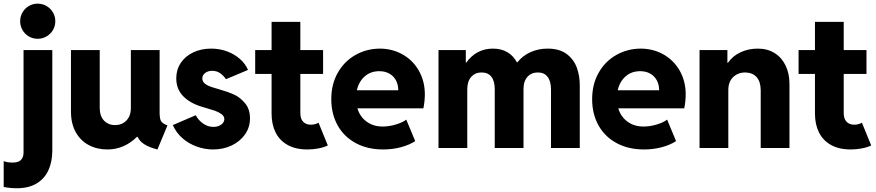

<svg xmlns="http://www.w3.org/2000/svg" viewBox="-55 -794 4701 1030"><path d="M-35.2 209V70.3Q-17.1 78.1 13.7 78.1Q43.5 78.1 57.4 64Q71.3 49.8 71.3 24.4V-525.4H225.6V16.6Q225.1 75.2 204.3 120.1Q183.6 165 141.1 190.4Q98.6 215.8 36.1 215.8Q-1 215.8 -35.2 209ZM53.2 -679.7Q53.2 -706.1 65.7 -727.5Q78.1 -749 99.6 -761.7Q121.1 -774.4 147 -774.4Q172.9 -774.4 194.6 -761.7Q216.3 -749 229 -727.5Q241.7 -706.1 241.7 -679.7Q241.7 -654.3 229 -632.8Q216.3 -611.3 194.6 -598.6Q172.9 -585.9 147 -585.9Q121.1 -585.9 99.6 -598.6Q78.1 -611.3 65.7 -632.8Q53.2 -654.3 53.2 -679.7Z M325.7 -195.3V-525.4H480V-215.8Q480 -171.4 502.9 -147.2Q525.9 -123 562 -123Q600.1 -123 623.8 -148.2Q647.5 -173.3 647 -215.8V-525.4H801.3V-183.6Q801.8 -164.6 805.2 -153.3Q808.6 -142.1 817.4 -134.8Q826.2 -127.4 843.3 -121.1L789.6 7.8Q745.6 -3.4 719.7 -19.8Q693.8 -36.1 683.6 -59.6H679.2Q647 -27.3 607.2 -9.8Q567.4 7.8 521 7.8Q465.8 7.8 421.4 -15.6Q377 -39.1 351.3 -85Q325.7 -130.9 325.7 -195.3Z M872.1 -123 995.1 -175.8Q1009.3 -148.9 1034.7 -131.1Q1060.1 -113.3 1089.8 -113.3Q1107.4 -113.3 1120.8 -119.4Q1134.3 -125.5 1141.4 -135Q1148.4 -144.5 1148.4 -155.3Q1148.4 -170.4 1133.3 -181.6Q1118.2 -192.9 1098.6 -199.7Q1079.1 -206.5 1049.8 -214.8Q1038.1 -218.8 1033.2 -219.7Q966.3 -238.8 928.5 -277.1Q890.6 -315.4 890.6 -374Q890.6 -420.4 915 -456.8Q939.5 -493.2 982.2 -513.2Q1024.9 -533.2 1078.1 -533.2Q1123.5 -533.2 1163.8 -518.1Q1204.1 -502.9 1233.2 -476.8Q1262.2 -450.7 1275.4 -418.9L1157.2 -369.1Q1146 -386.2 1127.7 -400.1Q1109.4 -414.1 1083 -414.1Q1060.5 -414.1 1045.4 -402.3Q1030.3 -390.6 1030.3 -373Q1030.3 -356.4 1044.2 -345.5Q1058.1 -334.5 1077.6 -327.9Q1097.2 -321.3 1134.8 -310.5Q1169.9 -300.8 1201.7 -286.1Q1233.4 -271.5 1259.8 -240Q1286.1 -208.5 1286.1 -159.2Q1286.1 -110.8 1259.3 -72.8Q1232.4 -34.7 1187.3 -13.4Q1142.1 7.8 1088.9 7.8Q1042.5 7.8 999.3 -8.1Q956.1 -23.9 922.6 -53.7Q889.2 -83.5 872.1 -123Z M1401.9 -184.6V-397.5H1314V-525.4H1401.9V-676.8H1556.2V-525.4H1678.2V-397.5H1556.2V-188.5Q1556.2 -156.2 1571.5 -140.6Q1586.9 -125 1612.8 -125Q1634.8 -125 1653.8 -135.7L1703.6 -13.7Q1682.1 -3.4 1653.1 2.2Q1624 7.8 1594.2 7.8Q1530.8 7.8 1487.8 -16.4Q1444.8 -40.5 1423.3 -83.7Q1401.9 -127 1401.9 -184.6Z M1722.2 -261.7Q1722.2 -342.3 1757.1 -403.8Q1792 -465.3 1851.6 -499Q1911.1 -532.7 1981.9 -533.2Q2049.3 -533.2 2104.7 -502Q2160.2 -470.7 2192.1 -414.6Q2224.1 -358.4 2224.1 -287.1Q2223.6 -247.6 2216.3 -212.9H1862.3Q1876 -167.5 1911.9 -141.4Q1947.8 -115.2 1997.6 -115.2Q2032.7 -115.2 2069.1 -126.2Q2105.5 -137.2 2124.5 -152.3L2172.4 -37.1Q2141.6 -16.6 2096.2 -4.4Q2050.8 7.8 2000.5 7.8Q1916.5 7.8 1853.3 -26.4Q1790 -60.5 1756.1 -121.8Q1722.2 -183.1 1722.2 -261.7ZM2081.5 -309.6Q2081.5 -340.8 2068.6 -364Q2055.7 -387.2 2032.7 -399.7Q2009.8 -412.1 1980 -412.1Q1933.1 -412.1 1901.4 -384Q1869.6 -356 1859.4 -309.6Z M2297.4 -525.4H2443.8V-458H2446.3Q2472.7 -495.1 2508.8 -514.2Q2544.9 -533.2 2589.4 -533.2Q2633.3 -533.2 2665.8 -514.6Q2698.2 -496.1 2717.8 -460H2720.7Q2749 -495.6 2791.3 -514.4Q2833.5 -533.2 2882.3 -533.2Q2947.3 -533.2 2985.8 -503.7Q3024.4 -474.1 3040 -429.4Q3055.7 -384.8 3055.2 -335V0H2900.9V-315.4Q2900.4 -358.9 2882.3 -382.1Q2864.3 -405.3 2830.6 -405.3Q2795.9 -405.3 2774.7 -382.1Q2753.4 -358.9 2753.4 -315.4V0H2599.1V-315.4Q2599.1 -358.9 2581.1 -382.1Q2563 -405.3 2528.8 -405.3Q2494.1 -405.3 2472.9 -381.6Q2451.7 -357.9 2451.7 -314.5V0H2297.4Z M3121.6 -261.7Q3121.6 -342.3 3156.5 -403.8Q3191.4 -465.3 3251 -499Q3310.5 -532.7 3381.3 -533.2Q3448.7 -533.2 3504.2 -502Q3559.6 -470.7 3591.6 -414.6Q3623.5 -358.4 3623.5 -287.1Q3623 -247.6 3615.7 -212.9H3261.7Q3275.4 -167.5 3311.3 -141.4Q3347.2 -115.2 3397 -115.2Q3432.1 -115.2 3468.5 -126.2Q3504.9 -137.2 3523.9 -152.3L3571.8 -37.1Q3541 -16.6 3495.6 -4.4Q3450.2 7.8 3399.9 7.8Q3315.9 7.8 3252.7 -26.4Q3189.5 -60.5 3155.5 -121.8Q3121.6 -183.1 3121.6 -261.7ZM3481 -309.6Q3481 -340.8 3468 -364Q3455.1 -387.2 3432.1 -399.7Q3409.2 -412.1 3379.4 -412.1Q3332.5 -412.1 3300.8 -384Q3269 -356 3258.8 -309.6Z M3697.8 -525.4H3847.2V-457H3850.1Q3875 -493.7 3917.5 -513.4Q3960 -533.2 4010.3 -533.2Q4062 -533.2 4100.3 -509.3Q4138.7 -485.4 4159.4 -442.4Q4180.2 -399.4 4180.2 -343.8V0H4025.9V-310.5Q4025.4 -356.9 4003.4 -380.9Q3981.4 -404.8 3941.9 -405.3Q3902.3 -404.8 3877 -379.4Q3851.6 -354 3852.1 -308.6V0H3697.8Z M4316.9 -184.6V-397.5H4229V-525.4H4316.9V-676.8H4471.2V-525.4H4593.3V-397.5H4471.2V-188.5Q4471.2 -156.2 4486.6 -140.6Q4502 -125 4527.8 -125Q4549.8 -125 4568.8 -135.7L4618.7 -13.7Q4597.2 -3.4 4568.1 2.2Q4539.1 7.8 4509.3 7.8Q4445.8 7.8 4402.8 -16.4Q4359.9 -40.5 4338.4 -83.7Q4316.9 -127 4316.9 -184.6Z"/></svg>

Font: Reddit Sans Fudge ExtraBold
Style: Regular
Weight: 800
Designer: Stephen Hutchings
Foundry: Reddit
Version: Version 1.011